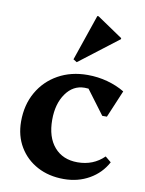

<svg xmlns="http://www.w3.org/2000/svg" viewBox="-90 -860 705 936"><g transform="rotate(10 263.0 -391.5)"><path d="M291 14Q217 14 160 -16.5Q103 -47 70.5 -101.5Q38 -156 38 -227Q38 -309 74 -372Q110 -435 173.5 -470.5Q237 -506 319 -506Q370 -506 417.5 -493Q465 -480 503 -457L446 -322H423L334 -441Q325 -442 315 -442Q258 -442 222 -391Q186 -340 186 -261Q186 -175 228 -126.5Q270 -78 343 -78Q421 -78 474 -130L503 -106Q473 -50 417 -18Q361 14 291 14ZM255 -558 237 -569 315 -797H321L448 -711V-706Z"/></g></svg>

Font: Platypi SemiBold
Style: Regular
Weight: 600
Designer: David Sargent
Foundry: Bolt Cutter Type
Version: Version 1.200; ttfautohint (v1.8.4.7-5d5b)